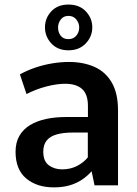

<svg xmlns="http://www.w3.org/2000/svg" viewBox="-20 -809 598 838"><path d="M214.8 8.8Q141.1 8.8 94.5 -30Q47.9 -68.8 47.9 -146.5Q47.9 -187.5 64.7 -216.3Q81.5 -245.1 111.3 -263.2Q141.1 -281.2 181.4 -289.8Q221.7 -298.3 268.6 -298.3H363.8V-346.2Q363.8 -397.9 338.1 -420.7Q312.5 -443.4 264.2 -443.4Q228 -443.4 182.6 -431.6Q137.2 -419.9 95.7 -398.4L66.9 -484.4Q99.6 -502.4 135.5 -514.4Q171.4 -526.4 208.5 -532.5Q245.6 -538.6 281.2 -538.6Q342.8 -538.6 391.1 -517.6Q439.5 -496.6 467.3 -449.7Q495.1 -402.8 495.1 -326.2V0H392.6L379.9 -61.5Q360.8 -40 336.9 -24.2Q313 -8.3 283 0.2Q252.9 8.8 214.8 8.8ZM251 -69.8Q288.1 -69.8 316.9 -85Q345.7 -100.1 363.3 -122.1V-230.5H297.4Q255.9 -230.5 227.1 -222.2Q198.2 -213.9 183.6 -195.6Q168.9 -177.2 168.9 -147Q168.9 -105 193.4 -87.4Q217.8 -69.8 251 -69.8ZM278.8 -589.4Q231.9 -589.4 204.1 -619.4Q176.3 -649.4 176.3 -689.5Q176.3 -730 203.9 -759.5Q231.4 -789.1 278.8 -789.1Q326.7 -789.1 354.7 -759.3Q382.8 -729.5 382.8 -689.5Q382.8 -649.4 354.2 -619.4Q325.7 -589.4 278.8 -589.4ZM278.8 -638.2Q300.3 -638.2 313 -653.3Q325.7 -668.5 325.7 -689Q325.7 -708.5 313 -724.1Q300.3 -739.7 278.8 -739.7Q257.3 -739.7 245.4 -724.1Q233.4 -708.5 233.4 -689Q233.4 -668 244.9 -653.1Q256.3 -638.2 278.8 -638.2Z"/></svg>

Font: Comme SemiBold
Style: Regular
Weight: 600
Version: Version 1.000;gftools[0.9.27]